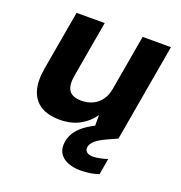

<svg xmlns="http://www.w3.org/2000/svg" viewBox="-131 -629 899 956"><g transform="rotate(20 318.0 -151.5)"><path d="M215 12Q152 12 113 -13Q74 -38 60 -85.5Q46 -133 58 -202L113 -517H262L210 -219Q201 -166 218.5 -140Q236 -114 285 -114Q316 -114 342.5 -126Q369 -138 387.5 -162.5Q406 -187 412 -224L463 -517H613L523 0H392V-77Q364 -36 319.5 -12Q275 12 215 12ZM399 214Q361 214 331 202Q301 190 286.5 165.5Q272 141 278 104Q283 76 301 50Q319 24 356.5 -0.5Q394 -25 457 -50L503 -69L523 0L470 24Q431 42 413.5 57.5Q396 73 392 91Q389 108 400 118Q411 128 434 128Q449 128 469 124Q489 120 510 113L495 199Q474 206 449.5 210Q425 214 399 214Z"/></g></svg>

Font: DM Sans 11pt Black
Style: Italic
Weight: 900
Italic angle: -10°
Version: Version 4.004;gftools[0.9.30]